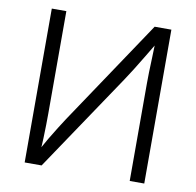

<svg xmlns="http://www.w3.org/2000/svg" viewBox="-81 -811 912 894"><g transform="rotate(10 375.5 -364.0)"><path d="M658.2 0H589.4V-461.4Q589.4 -482.4 590.1 -513.4Q590.8 -544.4 592.5 -583.5Q594.2 -622.6 595.2 -667.5L608.4 -664.6Q579.6 -616.7 557.9 -580.6Q536.1 -544.4 518.1 -515.6Q500 -486.8 482.4 -460.4L172.9 0H92.8V-727.5H161.6V-243.2Q161.6 -220.7 161.1 -190.9Q160.6 -161.1 159.4 -127.4Q158.2 -93.8 155.3 -59.1L144.5 -61Q163.1 -95.2 181.6 -126.7Q200.2 -158.2 217.3 -185.1Q234.4 -211.9 247.6 -232.4L579.1 -727.5H658.2Z"/></g></svg>

Font: Inter 17pt Light
Style: Regular
Weight: 300
Version: Version 4.001;git-66647c0bb